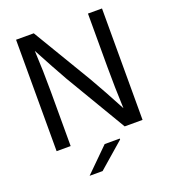

<svg xmlns="http://www.w3.org/2000/svg" viewBox="-165 -850 1049 1182"><g transform="rotate(-20 359.5 -259.0)"><path d="M641 -730V0H524L286 -401Q236 -489 163 -626Q170 -493 170 -355V0H78V-730H194L425 -344Q483 -244 555 -108Q549 -247 549 -382V-730ZM217 212 371 60H470V66L302 212Z"/></g></svg>

Font: Nacelle
Style: Regular
Weight: 400
Designer: Sora Sagano
Foundry: Sora Sagano
Version: Version 1.000;FEAKit 1.0